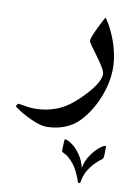

<svg xmlns="http://www.w3.org/2000/svg" viewBox="-162 -326 656 919"><g transform="rotate(10 166.0 134.0)"><path d="M352.5 -34.2Q352.5 36.6 323 109.9Q293.5 183.1 244.6 234.4Q217.3 264.2 175.5 280.5Q133.8 296.9 87.9 296.9Q65.9 296.9 38.3 286.9Q10.7 276.9 -14.6 263.4Q-40 250 -56.6 238.8Q-73.2 227.5 -73.2 225.1Q-73.2 221.7 -69.3 216.6Q-65.4 211.4 -62.5 211.4Q-61 211.4 -47.9 213.9Q-34.7 216.3 -16.6 218.8Q1.5 221.2 16.6 221.2Q71.8 221.2 122.8 201.7Q173.8 182.1 226.1 130.9Q269.5 88.4 290 56.2Q310.5 23.9 310.5 2.9Q310.5 -9.8 297.1 -31.7Q283.7 -53.7 265.9 -77.9Q248 -102.1 234.6 -120.8Q221.2 -139.6 221.2 -145.5Q221.2 -153.8 228.8 -172.6Q236.3 -191.4 246.6 -212.6Q256.8 -233.9 265.4 -249.5Q273.9 -265.1 275.4 -267.1Q295.9 -239.3 313.5 -200.2Q331.1 -161.1 341.8 -117.9Q352.5 -74.7 352.5 -34.2ZM384.8 340.8Q384.8 342.3 384.5 354Q384.3 365.7 384.3 373Q384.3 389.2 382.6 394.8Q380.9 400.4 377.9 402.3Q367.7 409.2 349.1 426.8Q330.6 444.3 314.2 470.9Q297.9 497.6 293.5 532.2Q292.5 535.2 288.1 535.2Q282.7 535.2 282.2 532.2Q263.2 476.1 240.2 448.2Q217.3 420.4 200.4 411.4Q183.6 402.3 182.6 402.3Q181.2 400.4 181.4 385Q181.6 369.6 182.6 355Q183.6 340.3 185.1 340.3Q198.7 340.8 220 356Q241.2 371.1 260.5 398.2Q279.8 425.3 288.1 461.4Q294.9 425.8 314.2 397.7Q333.5 369.6 353.3 353.8Q373 337.9 382.8 337.9Q384.8 337.9 384.8 340.8Z"/></g></svg>

Font: Scheherazade New SemiBold
Style: Regular
Weight: 600
Designer: SIL International
Foundry: SIL International
Version: Version 4.000